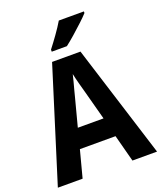

<svg xmlns="http://www.w3.org/2000/svg" viewBox="-166 -1039 962 1144"><g transform="rotate(-20 314.5 -467.0)"><path d="M473 0 428 -171H202L157 0H0L224 -716H404L629 0ZM349 -474Q341 -503 331 -540Q321 -577 315 -606Q311 -588 304 -561.5Q297 -535 290.5 -511Q284 -487 281 -474L234 -295H397ZM505 -924Q489 -906 459 -878Q429 -850 396.5 -821.5Q364 -793 339 -774H243V-787Q268 -819 297 -859.5Q326 -900 346 -934H505Z"/></g></svg>

Font: Noto Sans Gurmukhi UI SemiCondensed
Style: Bold
Weight: 700
Width: 4
Designer: Jelle Bosma - Monotype Design Team
Foundry: Monotype Imaging Inc.
Version: Version 2.004; ttfautohint (v1.8.4.7-5d5b)